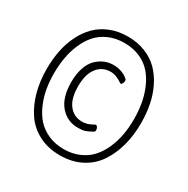

<svg xmlns="http://www.w3.org/2000/svg" viewBox="-162 -853 982 1004"><g transform="rotate(30 329.0 -351.0)"><path d="M338.9 -165Q273.9 -165 231.9 -213.9Q189.9 -262.7 189.9 -355.5Q189.9 -404.3 202.6 -441.7Q215.3 -479 236.8 -500.2Q258.3 -521.5 283.4 -532.2Q308.6 -543 335.9 -543Q392.1 -543 428.2 -510.3Q431.2 -507.8 431.2 -500Q431.2 -492.2 426.8 -484.4Q422.4 -476.6 417.5 -476.6Q417 -476.6 415 -477.5Q376.5 -504.9 342.8 -504.9Q292.5 -504.9 262.2 -465.8Q231.9 -426.8 231.9 -355Q231.9 -279.8 262.2 -241.7Q292.5 -203.6 341.3 -203.6Q347.7 -203.6 353.3 -204.1Q358.9 -204.6 364.7 -206.1Q370.6 -207.5 373.8 -208.3Q377 -209 383.3 -211.9Q389.6 -214.8 391.6 -215.6Q393.6 -216.3 401.1 -220.2Q408.7 -224.1 410.2 -225.1L413.1 -226.1Q418.9 -226.1 423.8 -218.8Q428.7 -211.4 428.7 -202.6Q428.7 -192.9 422.4 -189.5Q397 -175.3 381.3 -170.2Q365.7 -165 338.9 -165ZM571.3 -349.1Q571.3 -398.9 563.5 -444.1Q555.7 -489.3 537.6 -531.2Q519.5 -573.2 492.4 -604Q465.3 -634.8 423.6 -653.1Q381.8 -671.4 330.1 -671.4Q278.3 -671.4 236.6 -653.1Q194.8 -634.8 167.7 -604Q140.6 -573.2 122.6 -531.2Q104.5 -489.3 96.7 -444.1Q88.9 -398.9 88.9 -349.1Q88.9 -301.3 96.7 -256.8Q104.5 -212.4 122.6 -170.9Q140.6 -129.4 167.7 -98.9Q194.8 -68.4 236.6 -49.8Q278.3 -31.2 330.1 -31.2Q381.8 -31.2 423.6 -49.8Q465.3 -68.4 492.4 -98.9Q519.5 -129.4 537.6 -170.9Q555.7 -212.4 563.5 -256.8Q571.3 -301.3 571.3 -349.1ZM44.4 -351.1Q44.4 -408.7 54.7 -460.9Q64.9 -513.2 87.4 -558.8Q109.9 -604.5 142.8 -637.7Q175.8 -670.9 223.4 -690.2Q271 -709.5 329.1 -709.5Q387.2 -709.5 435.1 -690.2Q482.9 -670.9 515.6 -637.7Q548.3 -604.5 570.8 -558.8Q593.3 -513.2 603.5 -461.2Q613.8 -409.2 613.8 -351.1Q613.8 -277.8 596.9 -214.8Q580.1 -151.9 546.6 -101.6Q513.2 -51.3 457.3 -22.2Q401.4 6.8 329.1 6.8Q256.8 6.8 201.2 -22.2Q145.5 -51.3 111.8 -101.6Q78.1 -151.9 61.3 -215.1Q44.4 -278.3 44.4 -351.1Z"/></g></svg>

Font: BenchNine Light
Style: Regular
Weight: 300
Version: Version 1 ; ttfautohint (v0.92.18-e454-dirty) -l 8 -r 50 -G 